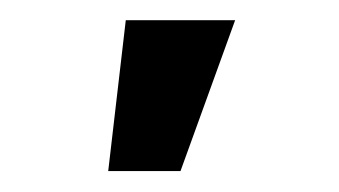

<svg xmlns="http://www.w3.org/2000/svg" viewBox="-20 -776 330 187"><path d="M85.4 -609.4 102.5 -756.3H209L155.8 -609.4Z"/></svg>

Font: V-Inter
Style: Medium-500
Weight: 500
Designer: Rasmus Andersson
Foundry: rsms
Version: Version 4.000;git-4146feb